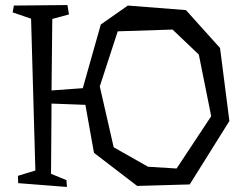

<svg xmlns="http://www.w3.org/2000/svg" viewBox="-20 -731 978 760"><path d="M816 -271 767 -515 663 -614 446 -607 375 -389 430 -148 566 -71 679 -64ZM888 -252 731 -1 523 5 352 -126 318 -316 184 -321 182 -43 243 -18 245 9 52 -6 51 -35 120 -56 103 -657 30 -682 35 -709 247 -711 253 -674 187 -656 184 -373 308 -382V-383L379 -634L486 -709L716 -691L851 -541Z"/></svg>

Font: Underdog
Style: Regular
Weight: 400
Designer: Sergey Steblina
Foundry: Sergey Steblina, Jovanny Lemonad
Version: Version 1.001; ttfautohint (v0.9)